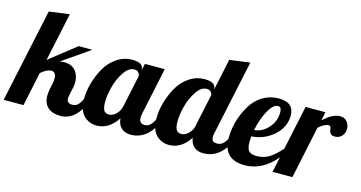

<svg xmlns="http://www.w3.org/2000/svg" viewBox="-113 -1020 2531 1347"><g transform="rotate(15 1152.0 -347.0)"><path d="M373 -500H472L272 -361Q294 -365 305 -365Q358 -365 386.5 -332Q415 -299 415 -248Q415 -227 411 -210L400 -160Q395 -135 395 -128Q395 -91 434 -91Q464 -91 481 -112Q498 -133 518 -179H560Q497 6 376 6Q315 6 282.5 -23.5Q250 -53 250 -108Q250 -132 256 -160L264 -199Q268 -216 268 -236Q268 -284 232 -284Q203 -284 158 -247L106 0H-38L107 -680L255 -700L180 -348Z M854 -500H998L926 -160Q922 -143 922 -128Q922 -85 963 -85Q1016 -85 1044 -179H1086Q1021 6 885 6Q843 6 817 -17.5Q791 -41 787 -86Q725 6 638 6Q581 6 543 -33Q505 -72 505 -155Q505 -208 521.5 -267Q538 -326 568 -380Q598 -434 649 -469.5Q700 -505 762 -505Q843 -505 843 -454V-447ZM793 -443Q753 -443 719.5 -393.5Q686 -344 669.5 -281.5Q653 -219 653 -169Q653 -142 658 -124.5Q663 -107 672 -100.5Q681 -94 687 -92.5Q693 -91 703 -91Q727 -91 752.5 -114.5Q778 -138 786 -179L834 -405Q834 -418 824 -430.5Q814 -443 793 -443Z M1418 -680 1566 -700 1451 -160Q1447 -143 1447 -128Q1447 -108 1456.5 -99.5Q1466 -91 1488 -91Q1543 -91 1569 -179H1611Q1548 0 1410 0Q1369 0 1343.5 -22Q1318 -44 1312 -86Q1252 6 1164 6Q1107 6 1069 -33Q1031 -72 1031 -155Q1031 -208 1047.5 -267Q1064 -326 1094 -380Q1124 -434 1175 -469.5Q1226 -505 1288 -505Q1369 -505 1369 -454V-450ZM1311 -174V-179L1360 -408Q1354 -443 1319 -443Q1279 -443 1245.5 -393.5Q1212 -344 1195.5 -281.5Q1179 -219 1179 -169Q1179 -142 1184 -124.5Q1189 -107 1198 -100.5Q1207 -94 1213 -92.5Q1219 -91 1229 -91Q1252 -91 1277 -113.5Q1302 -136 1311 -174Z M1704 -162Q1704 -113 1721 -95.5Q1738 -78 1776 -78Q1830 -78 1869.5 -103.5Q1909 -129 1953 -179H1987Q1872 6 1712 6Q1556 6 1556 -153Q1556 -191 1564 -234.5Q1572 -278 1592.5 -327.5Q1613 -377 1642.5 -417Q1672 -457 1720 -483Q1768 -509 1826 -509Q1936 -509 1936 -413Q1936 -329 1867 -268Q1798 -207 1706 -202Q1704 -174 1704 -162ZM1859 -415Q1859 -456 1834 -456Q1798 -456 1764 -393.5Q1730 -331 1714 -250Q1772 -254 1815.5 -303.5Q1859 -353 1859 -415Z M2021 -500H2165L2152 -438Q2175 -458 2189 -468.5Q2203 -479 2227 -489.5Q2251 -500 2273 -500Q2305 -500 2323.5 -478Q2342 -456 2342 -425Q2342 -396 2323 -374Q2304 -352 2270 -352Q2251 -352 2241.5 -362.5Q2232 -373 2231 -385Q2230 -397 2226 -407.5Q2222 -418 2212 -418Q2180 -418 2139 -380L2059 0H1915Z"/></g></svg>

Font: Lobster 1.4
Style: Regular
Weight: 400
Designer: Pablo Impallari
Foundry: Pablo Impallari. www.impallari.com
Version: Version 1.4